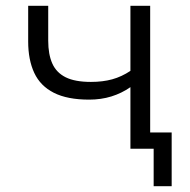

<svg xmlns="http://www.w3.org/2000/svg" viewBox="-20 -512 654 661"><path d="M509 129V0H430V-56H571V129ZM429 0V-212Q399 -191 363.5 -180Q328 -169 287 -169Q212 -169 165.5 -192.5Q119 -216 98 -261Q77 -306 77 -369V-492H146V-372Q146 -325 160 -293.5Q174 -262 206 -246Q238 -230 293 -230Q334 -230 366.5 -239Q399 -248 429 -268V-492H497V0Z"/></svg>

Font: Nunito Sans 8pt Light
Style: Regular
Weight: 300
Version: Version 3.101;gftools[0.9.27]